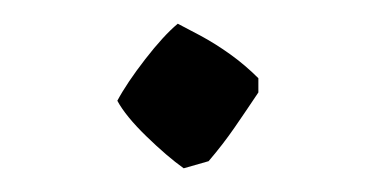

<svg xmlns="http://www.w3.org/2000/svg" viewBox="-20 -354 324 162"><path d="M135 -212Q121 -222 103.5 -239Q86 -256 79 -269Q87 -284 102.5 -304Q118 -324 130 -334L149 -324Q162 -317 174.5 -308Q187 -299 198 -288V-276Q188 -261 178 -246.5Q168 -232 156 -218Z"/></svg>

Font: Labrada
Style: Regular
Weight: 400
Designer: Mercedes Jáuregui
Foundry: Omnibus-Type Team
Version: Version 1.000; ttfautohint (v1.8.4.7-5d5b)